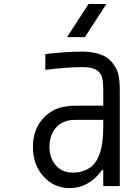

<svg xmlns="http://www.w3.org/2000/svg" viewBox="-20 -937 707 967"><path d="M317.7 -750 425.8 -916.7H515.6L407.6 -750ZM500 -333.3H372.4Q348.3 -333.3 335 -332Q321.6 -330.7 301.4 -322.6Q281.2 -314.5 265.6 -298.2Q229.2 -259.8 229.2 -197.3Q229.2 -141.9 260.7 -104.8Q292.3 -67.7 346.4 -67.7Q377.6 -67.7 402 -76.8Q426.4 -85.9 442.4 -99.6Q458.3 -113.3 469.7 -135.4Q481.1 -157.6 486.7 -176.8Q492.2 -196 495.4 -222.7Q498.7 -249.3 499.3 -266.3Q500 -283.2 500 -306.6ZM395.8 -677.1Q451.8 -677.1 494.1 -659.8Q536.5 -642.6 563.8 -594.4Q583.3 -559.9 583.3 -487.6V0H500V-80.1H493.5Q427.7 10.4 330.7 10.4Q252.6 10.4 199.2 -48.2Q145.8 -106.8 145.8 -196Q145.8 -289.7 203.1 -347Q224 -367.2 247.4 -380.2Q270.8 -393.2 296.5 -398.1Q322.3 -403 336.9 -404Q351.6 -404.9 373.7 -404.9H500V-484.4Q500 -541 488.3 -561.2Q477.2 -580.1 456.7 -589.5Q436.2 -599 395.8 -599Q317.7 -599 208.3 -585.3V-664.7Q315.8 -677.1 395.8 -677.1Z"/></svg>

Font: Monoid
Style: Regular
Weight: 400
Width: 4
Monospace: yes
Designer: Andreas Larsen (@larsenwork)
Version: Version 0.61